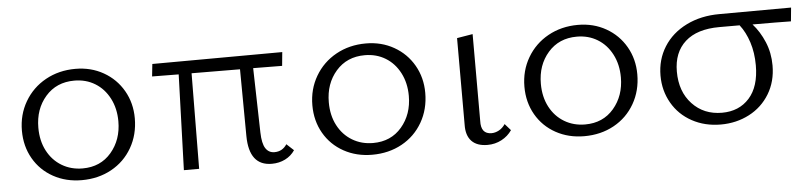

<svg xmlns="http://www.w3.org/2000/svg" viewBox="-34 -570 3075 727"><g transform="rotate(-5 1503.0 -206.5)"><path d="M43 -202Q43 -263 72 -312.5Q101 -362 151.5 -390Q202 -418 265 -418Q324 -418 371.5 -391Q419 -364 446 -317Q473 -270 473 -212Q473 -150 444.5 -100.5Q416 -51 366 -23.5Q316 4 253 4Q193 4 145 -22.5Q97 -49 70 -96Q43 -143 43 -202ZM410 -206Q410 -255 390 -293.5Q370 -332 335.5 -353Q301 -374 257 -374Q189 -374 147.5 -326.5Q106 -279 106 -208Q106 -158 126 -120Q146 -82 181 -61Q216 -40 260 -40Q328 -40 369 -88Q410 -136 410 -206Z M1063 -39Q1049 -18 1026 -6.5Q1003 5 975 5Q889 5 888 -108L886 -362L702 -363L699 0H641L653 -363L552 -364L557 -411L1051 -413L1046 -361L936 -362L942 -117Q943 -75 955 -56.5Q967 -38 989 -38Q1019 -38 1036 -64Z M1147 -202Q1147 -263 1176 -312.5Q1205 -362 1255.5 -390Q1306 -418 1369 -418Q1428 -418 1475.5 -391Q1523 -364 1550 -317Q1577 -270 1577 -212Q1577 -150 1548.5 -100.5Q1520 -51 1470 -23.5Q1420 4 1357 4Q1297 4 1249 -22.5Q1201 -49 1174 -96Q1147 -143 1147 -202ZM1514 -206Q1514 -255 1494 -293.5Q1474 -332 1439.5 -353Q1405 -374 1361 -374Q1293 -374 1251.5 -326.5Q1210 -279 1210 -208Q1210 -158 1230 -120Q1250 -82 1285 -61Q1320 -40 1364 -40Q1432 -40 1473 -88Q1514 -136 1514 -206Z M1715 -79V-408L1775 -418V-88Q1773 -38 1814 -38Q1828 -38 1842 -45.5Q1856 -53 1866 -68L1888 -43Q1873 -21 1848.5 -8Q1824 5 1795 5Q1755 5 1734.5 -16.5Q1714 -38 1715 -79Z M1953 -202Q1953 -263 1982 -312.5Q2011 -362 2061.5 -390Q2112 -418 2175 -418Q2234 -418 2281.5 -391Q2329 -364 2356 -317Q2383 -270 2383 -212Q2383 -150 2354.5 -100.5Q2326 -51 2276 -23.5Q2226 4 2163 4Q2103 4 2055 -22.5Q2007 -49 1980 -96Q1953 -143 1953 -202ZM2320 -206Q2320 -255 2300 -293.5Q2280 -332 2245.5 -353Q2211 -374 2167 -374Q2099 -374 2057.5 -326.5Q2016 -279 2016 -208Q2016 -158 2036 -120Q2056 -82 2091 -61Q2126 -40 2170 -40Q2238 -40 2279 -88Q2320 -136 2320 -206Z M2980 -361Q2932 -362 2834 -362Q2861 -332 2878.5 -290.5Q2896 -249 2896 -201Q2896 -140 2867.5 -93Q2839 -46 2790 -20.5Q2741 5 2682 5Q2621 5 2572.5 -21.5Q2524 -48 2497 -95Q2470 -142 2470 -199Q2470 -260 2500.5 -308.5Q2531 -357 2586.5 -384.5Q2642 -412 2713 -412L2985 -413ZM2785 -363H2708Q2623 -363 2578 -322.5Q2533 -282 2533 -209Q2533 -133 2577 -86Q2621 -39 2690 -39Q2755 -39 2794 -82.5Q2833 -126 2833 -207Q2833 -255 2820 -295Q2807 -335 2785 -363Z"/></g></svg>

Font: Ysabeau Infant Semilight
Style: Regular
Weight: 300
Designer: Christian Thalmann (Catharsis Fonts)
Version: Version 0.003